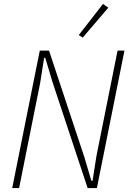

<svg xmlns="http://www.w3.org/2000/svg" viewBox="-20 -955 656 975"><path d="M246 -540 210 -661H204L184 -534L77 0H42L182 -698H229L408 -158L444 -37H450L470 -164L577 -698H612L472 0H425ZM400 -764 380 -777 503 -935 530 -916Z"/></svg>

Font: IBM Plex Sans Cond ExtLt
Style: Italic
Weight: 200
Width: 3
Italic angle: -11°
Designer: Mike Abbink, Paul van der Laan, Pieter van Rosmalen
Foundry: Bold Monday
Version: Version 1.3